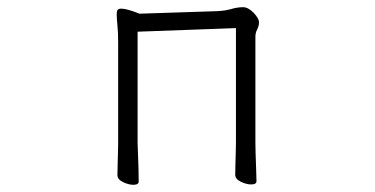

<svg xmlns="http://www.w3.org/2000/svg" viewBox="-20 -504 1040 533"><path d="M635 -426 362 -416V-106Q362 -100 363 -79Q364 -58 364.5 -35Q365 -12 365 0Q365 9 350 9Q337 9 321.5 1.5Q306 -6 306 -18Q306 -26 306.5 -44.5Q307 -63 307.5 -81Q308 -99 308 -106V-386Q308 -414 306 -433.5Q304 -453 304 -464Q304 -472 306 -476Q309 -480 316 -480Q325 -480 337 -476.5Q349 -473 358 -469.5Q367 -466 367 -466L582 -473Q605 -474 622 -479Q639 -484 655 -484Q669 -484 684 -468.5Q699 -453 699 -442Q699 -432 694 -422.5Q689 -413 689 -402V-107Q689 -101 689.5 -80Q690 -59 691 -36Q692 -13 692 -1Q692 8 677 8Q664 8 648.5 0.5Q633 -7 633 -19Q633 -27 633.5 -45.5Q634 -64 634.5 -82Q635 -100 635 -107Z"/></svg>

Font: Moon Stars Kai HW Light
Style: Regular
Weight: 300
Designer: GuiWonder
Version: Version 1.101